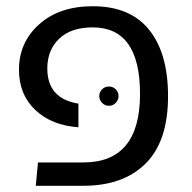

<svg xmlns="http://www.w3.org/2000/svg" viewBox="-20 -597 617 617"><path d="M95 0 102 -75H248Q430 -75 430 -295Q430 -509 278 -509Q208 -509 170 -472.5Q132 -436 132 -377Q132 -280 232 -264V-188Q146 -194 93.5 -243.5Q41 -293 41 -373Q41 -461 106 -519Q171 -577 278 -577Q398 -577 459 -501.5Q520 -426 520 -288Q520 -143 448 -71.5Q376 0 248 0ZM299 -288Q299 -301 308 -310Q317 -319 330 -319Q343 -319 352 -310Q361 -301 361 -288Q361 -276 352 -266.5Q343 -257 330 -257Q317 -257 308 -266.5Q299 -276 299 -288Z"/></svg>

Font: FiraGO Book
Style: Regular
Weight: 350
Designer: bBox Type
Foundry: bBox Type GmbH
Version: Version 1.001;PS 001.001;hotconv 1.0.88;makeotf.lib2.5.64775